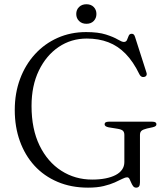

<svg xmlns="http://www.w3.org/2000/svg" viewBox="-20 -866 788 904"><path d="M639 -7.5Q639 6 634.5 11.8Q630 17.5 621 17.5Q612 17.5 606.5 10Q601 2.5 597.2 -7Q593.5 -16.5 589.5 -23.8Q585.5 -31 579 -31Q569.5 -31 555.5 -23.8Q541.5 -16.5 520.2 -7Q499 2.5 468.2 10Q437.5 17.5 394.5 17.5Q315 17.5 251 -9.8Q187 -37 142.2 -86Q97.5 -135 73.5 -201.8Q49.5 -268.5 49.5 -348Q49.5 -427.5 74.5 -494.5Q99.5 -561.5 144.8 -611Q190 -660.5 251.5 -687.8Q313 -715 385.5 -715Q442.5 -715 478.5 -703.5Q514.5 -692 534.2 -680.2Q554 -668.5 563 -668.5Q574 -668.5 578 -678Q582 -687.5 585.8 -697.2Q589.5 -707 600.5 -707Q606 -707 609.8 -703.5Q613.5 -700 616 -691.5L669.5 -524.5Q672.5 -516 669 -510.2Q665.5 -504.5 657 -503.5Q650.5 -502.5 645.2 -505.8Q640 -509 636.5 -516Q607.5 -576 571.2 -613Q535 -650 489.8 -667.2Q444.5 -684.5 388.5 -684.5Q315 -684.5 256.2 -644.8Q197.5 -605 163 -533.8Q128.5 -462.5 128.5 -367Q128.5 -258.5 166.2 -181Q204 -103.5 268.8 -62Q333.5 -20.5 414 -20.5Q448.5 -20.5 476.5 -26Q504.5 -31.5 524.2 -41.8Q544 -52 554.8 -67.5Q565.5 -83 565.5 -103V-230.5Q565.5 -244 558.5 -250.5Q551.5 -257 532 -260L491.5 -266.5Q482 -268.5 477.2 -272Q472.5 -275.5 472.5 -281Q472.5 -287 477.5 -290Q482.5 -293 492 -293H697Q707 -293 711.8 -290Q716.5 -287 716.5 -281Q716.5 -276 713 -272.8Q709.5 -269.5 699.5 -267L672 -261Q653.5 -256.5 646.2 -250.2Q639 -244 639 -230.5ZM387 -754Q365.5 -754 352.2 -767.2Q339 -780.5 339 -800Q339 -820 352.2 -833Q365.5 -846 387 -846Q408.5 -846 421.2 -833Q434 -820 434 -800Q434 -780.5 421.2 -767.2Q408.5 -754 387 -754Z"/></svg>

Font: Fraunces Light
Style: Regular
Weight: 300
Version: Version 1.000;[b76b70a41]